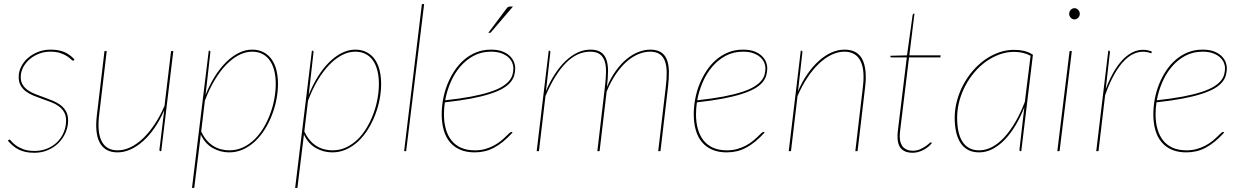

<svg xmlns="http://www.w3.org/2000/svg" viewBox="-20 -740 6081 940"><path d="M342.5 -446Q341 -443 337.5 -443Q334 -443 327.5 -449.8Q321 -456.5 308.5 -464.8Q296 -473 276 -480Q256 -487 225.5 -487Q197 -487 171 -477Q145 -467 125 -449.8Q105 -432.5 93.2 -410Q81.5 -387.5 81.5 -363Q81.5 -340 91.5 -324.2Q101.5 -308.5 117.8 -297.5Q134 -286.5 154.8 -278.5Q175.5 -270.5 197.2 -262.8Q219 -255 240 -246.2Q261 -237.5 277.2 -225Q293.5 -212.5 303.5 -194.2Q313.5 -176 313.5 -150Q313.5 -120.5 301.5 -92Q289.5 -63.5 267.8 -41.2Q246 -19 215.5 -5.5Q185 8 147.5 8Q123.5 8 104.8 3.8Q86 -0.5 71 -8Q56 -15.5 43.2 -26.5Q30.5 -37.5 18.5 -51L21.5 -54Q24.5 -57 26.5 -57Q29 -57 36 -48.2Q43 -39.5 57 -29Q71 -18.5 93.2 -9.8Q115.5 -1 149.5 -1Q183.5 -1 212 -13Q240.5 -25 260.8 -45.2Q281 -65.5 292.2 -92.5Q303.5 -119.5 303.5 -150Q303.5 -174.5 293.5 -191.5Q283.5 -208.5 267.2 -220.2Q251 -232 230 -240Q209 -248 187.2 -255.5Q165.5 -263 144.8 -271.5Q124 -280 107.8 -291.8Q91.5 -303.5 81.5 -320.8Q71.5 -338 71.5 -363Q71.5 -389.5 83.8 -413.8Q96 -438 117.2 -456.5Q138.5 -475 166.8 -486Q195 -497 227.5 -497Q266 -497 293.5 -485.8Q321 -474.5 344.5 -449Z M502.5 -490 465.5 -178Q460.5 -137 463.2 -104.8Q466 -72.5 477 -50Q488 -27.5 507.5 -15.8Q527 -4 556.5 -4Q587.5 -4 619.2 -19.2Q651 -34.5 680.8 -63Q710.5 -91.5 737.2 -131.8Q764 -172 785.5 -222L817.5 -490H828.5L769.5 0H766.5Q762.5 0 761.5 -2.2Q760.5 -4.5 760.5 -7L783.5 -197V-199.5Q763.5 -153 737.5 -115Q711.5 -77 681.5 -50Q651.5 -23 619.5 -8.5Q587.5 6 555.5 6Q523.5 6 501.8 -6.5Q480 -19 467.8 -42.5Q455.5 -66 452.2 -100.2Q449 -134.5 454.5 -178L491.5 -490Z M920 180 1002 -492H1004Q1008 -492 1009 -489.8Q1010 -487.5 1010 -485L986.5 -275.5Q1006 -324.5 1031.5 -365.2Q1057 -406 1086.5 -435.2Q1116 -464.5 1148.5 -480.8Q1181 -497 1214 -497Q1246.5 -497 1270.5 -484.2Q1294.5 -471.5 1310.2 -449Q1326 -426.5 1333.5 -395.8Q1341 -365 1341 -329Q1341 -293.5 1333.8 -254.8Q1326.5 -216 1312.2 -178.8Q1298 -141.5 1277.2 -108Q1256.5 -74.5 1230 -49.2Q1203.5 -24 1171.2 -9Q1139 6 1102 6Q1059 6 1021.5 -15.2Q984 -36.5 963 -81L931 180ZM1214 -487Q1181.5 -487 1149.2 -470.2Q1117 -453.5 1087 -422.5Q1057 -391.5 1030.5 -347Q1004 -302.5 983 -247L965 -96.5Q977 -71 992.2 -53.2Q1007.5 -35.5 1025.2 -24.8Q1043 -14 1062.8 -9Q1082.5 -4 1103 -4Q1139 -4 1169.8 -18.5Q1200.5 -33 1225.8 -57.5Q1251 -82 1270.5 -114.8Q1290 -147.5 1303.2 -183.5Q1316.5 -219.5 1323.2 -257Q1330 -294.5 1330 -329Q1330 -365.5 1322.5 -394.8Q1315 -424 1300.5 -444.5Q1286 -465 1264.2 -476Q1242.5 -487 1214 -487Z M1425 180 1507 -492H1509Q1513 -492 1514 -489.8Q1515 -487.5 1515 -485L1491.5 -275.5Q1511 -324.5 1536.5 -365.2Q1562 -406 1591.5 -435.2Q1621 -464.5 1653.5 -480.8Q1686 -497 1719 -497Q1751.5 -497 1775.5 -484.2Q1799.5 -471.5 1815.2 -449Q1831 -426.5 1838.5 -395.8Q1846 -365 1846 -329Q1846 -293.5 1838.8 -254.8Q1831.5 -216 1817.2 -178.8Q1803 -141.5 1782.2 -108Q1761.5 -74.5 1735 -49.2Q1708.5 -24 1676.2 -9Q1644 6 1607 6Q1564 6 1526.5 -15.2Q1489 -36.5 1468 -81L1436 180ZM1719 -487Q1686.5 -487 1654.2 -470.2Q1622 -453.5 1592 -422.5Q1562 -391.5 1535.5 -347Q1509 -302.5 1488 -247L1470 -96.5Q1482 -71 1497.2 -53.2Q1512.5 -35.5 1530.2 -24.8Q1548 -14 1567.8 -9Q1587.5 -4 1608 -4Q1644 -4 1674.8 -18.5Q1705.5 -33 1730.8 -57.5Q1756 -82 1775.5 -114.8Q1795 -147.5 1808.2 -183.5Q1821.5 -219.5 1828.2 -257Q1835 -294.5 1835 -329Q1835 -365.5 1827.5 -394.8Q1820 -424 1805.5 -444.5Q1791 -465 1769.2 -476Q1747.5 -487 1719 -487Z M1958.5 0 2045.5 -720H2056.5L1968.5 0Z M2142.5 0ZM2502.5 -407Q2502.5 -387.5 2497.2 -369.8Q2492 -352 2478.2 -336Q2464.5 -320 2440 -306Q2415.5 -292 2377.2 -279.8Q2339 -267.5 2285 -257.2Q2231 -247 2158 -239Q2153.5 -209.5 2153.5 -181Q2153.5 -140 2163 -107.2Q2172.5 -74.5 2191.2 -51.5Q2210 -28.5 2238.2 -16.2Q2266.5 -4 2304.5 -4Q2333 -4 2356.2 -10.8Q2379.5 -17.5 2398 -27.5Q2416.5 -37.5 2430.8 -49Q2445 -60.5 2455.2 -70.5Q2465.5 -80.5 2472.5 -87.2Q2479.5 -94 2483.5 -94Q2486.5 -94 2488.5 -92L2489.5 -91Q2466 -65.5 2443.8 -47.2Q2421.5 -29 2399 -17Q2376.5 -5 2353 0.5Q2329.5 6 2303.5 6Q2263.5 6 2233.2 -7Q2203 -20 2182.8 -44Q2162.5 -68 2152.5 -102.8Q2142.5 -137.5 2142.5 -181Q2142.5 -217 2149.5 -254.8Q2156.5 -292.5 2170.5 -327.5Q2184.5 -362.5 2205 -393.5Q2225.5 -424.5 2252.2 -447.5Q2279 -470.5 2311.8 -483.8Q2344.5 -497 2383.5 -497Q2418.5 -497 2441.5 -487.5Q2464.5 -478 2478 -464Q2491.5 -450 2497 -434.5Q2502.5 -419 2502.5 -407ZM2383.5 -487Q2336 -487 2298.2 -466.5Q2260.5 -446 2232.2 -412.5Q2204 -379 2185.8 -336.2Q2167.5 -293.5 2159.5 -249Q2233.5 -257 2287 -267.2Q2340.5 -277.5 2377.5 -289.5Q2414.5 -301.5 2437.2 -315.2Q2460 -329 2472.5 -344Q2485 -359 2489.2 -374.8Q2493.5 -390.5 2493.5 -407Q2493.5 -419 2487.8 -433Q2482 -447 2469.2 -459Q2456.5 -471 2435.2 -479Q2414 -487 2383.5 -487ZM2491.5 -708 2384.5 -583Q2382 -579 2377 -579H2370.5L2459 -697Q2464 -704 2468 -706Q2472 -708 2479.5 -708Z M2607.5 0 2666.5 -492H2668.5Q2672.5 -492 2673.5 -489.8Q2674.5 -487.5 2674.5 -485L2653 -294Q2672.5 -340.5 2697 -378Q2721.5 -415.5 2749.5 -442Q2777.5 -468.5 2808 -482.8Q2838.5 -497 2870.5 -497Q2902.5 -497 2921.2 -484.8Q2940 -472.5 2948.5 -449Q2957 -425.5 2956.8 -391.5Q2956.5 -357.5 2951.5 -314Q2970.5 -360 2995.8 -394.5Q3021 -429 3049 -451.8Q3077 -474.5 3106.5 -485.8Q3136 -497 3163.5 -497Q3195.5 -497 3215.2 -484.8Q3235 -472.5 3244.5 -449Q3254 -425.5 3254.8 -391.5Q3255.5 -357.5 3250.5 -314L3213.5 0H3202.5L3239.5 -314Q3244.5 -355 3244 -387Q3243.5 -419 3235.2 -441.2Q3227 -463.5 3209.2 -475.2Q3191.5 -487 3162.5 -487Q3135.5 -487 3106.8 -475.5Q3078 -464 3050.2 -440.2Q3022.5 -416.5 2996.8 -379.5Q2971 -342.5 2950 -291.5L2915.5 0H2904.5L2941.5 -314Q2946.5 -355 2947 -387Q2947.5 -419 2940 -441.2Q2932.5 -463.5 2915.8 -475.2Q2899 -487 2869.5 -487Q2804.5 -487 2749.8 -431Q2695 -375 2650.5 -269.5L2618.5 0Z M3736.5 -407Q3736.5 -387.5 3731.2 -369.8Q3726 -352 3712.2 -336Q3698.5 -320 3674 -306Q3649.5 -292 3611.2 -279.8Q3573 -267.5 3519 -257.2Q3465 -247 3392 -239Q3387.5 -209.5 3387.5 -181Q3387.5 -140 3397 -107.2Q3406.5 -74.5 3425.2 -51.5Q3444 -28.5 3472.2 -16.2Q3500.5 -4 3538.5 -4Q3567 -4 3590.2 -10.8Q3613.5 -17.5 3632 -27.5Q3650.5 -37.5 3664.8 -49Q3679 -60.5 3689.2 -70.5Q3699.5 -80.5 3706.5 -87.2Q3713.5 -94 3717.5 -94Q3720.5 -94 3722.5 -92L3723.5 -91Q3700 -65.5 3677.8 -47.2Q3655.5 -29 3633 -17Q3610.5 -5 3587 0.5Q3563.5 6 3537.5 6Q3497.5 6 3467.2 -7Q3437 -20 3416.8 -44Q3396.5 -68 3386.5 -102.8Q3376.5 -137.5 3376.5 -181Q3376.5 -217 3383.5 -254.8Q3390.5 -292.5 3404.5 -327.5Q3418.5 -362.5 3439 -393.5Q3459.5 -424.5 3486.2 -447.5Q3513 -470.5 3545.8 -483.8Q3578.5 -497 3617.5 -497Q3652.5 -497 3675.5 -487.5Q3698.5 -478 3712 -464Q3725.5 -450 3731 -434.5Q3736.5 -419 3736.5 -407ZM3617.5 -487Q3570 -487 3532.2 -466.5Q3494.5 -446 3466.2 -412.5Q3438 -379 3419.8 -336.2Q3401.5 -293.5 3393.5 -249Q3467.5 -257 3521 -267.2Q3574.5 -277.5 3611.5 -289.5Q3648.5 -301.5 3671.2 -315.2Q3694 -329 3706.5 -344Q3719 -359 3723.2 -374.8Q3727.5 -390.5 3727.5 -407Q3727.5 -419 3721.8 -433Q3716 -447 3703.2 -459Q3690.5 -471 3669.2 -479Q3648 -487 3617.5 -487Z M3841.5 0 3900.5 -492H3902.5Q3906.5 -492 3907.5 -489.8Q3908.5 -487.5 3908.5 -485L3887 -293.5Q3907 -340 3933 -377.5Q3959 -415 3988.8 -441.8Q4018.5 -468.5 4050.5 -482.8Q4082.5 -497 4114.5 -497Q4178 -497 4202 -449Q4226 -401 4215.5 -314L4178.5 0H4167.5L4204.5 -314Q4209.5 -355 4206.8 -387Q4204 -419 4193 -441.2Q4182 -463.5 4162.2 -475.2Q4142.5 -487 4113.5 -487Q4082.5 -487 4050.8 -471.8Q4019 -456.5 3989.2 -428.2Q3959.5 -400 3932.8 -359.8Q3906 -319.5 3884.5 -269.5L3852.5 0Z M4374 -73Q4374 -75.5 4374.2 -80.2Q4374.5 -85 4375.2 -93.8Q4376 -102.5 4377.8 -116.2Q4379.5 -130 4382 -151L4419.5 -459H4345Q4339 -459 4339 -464L4340 -467L4420.5 -469L4448 -666Q4448.5 -668.5 4450 -670.8Q4451.5 -673 4454 -673H4457L4432 -469H4585L4584 -459H4430.5L4393 -150Q4390.5 -129.5 4388.8 -116Q4387 -102.5 4386.2 -93.5Q4385.5 -84.5 4385.2 -79.8Q4385 -75 4385 -73Q4385 -54 4389.8 -40.5Q4394.5 -27 4403 -18.5Q4411.5 -10 4423 -6Q4434.5 -2 4448 -2Q4467.5 -2 4482.8 -8.5Q4498 -15 4509.2 -22.5Q4520.5 -30 4527.5 -36.5Q4534.5 -43 4537 -43Q4540 -43 4541 -41L4542 -39Q4525.5 -18.5 4499.5 -5.2Q4473.5 8 4447 8Q4412.5 8 4393.2 -11Q4374 -30 4374 -73Z M4980 0H4977Q4973 0 4972 -2.2Q4971 -4.5 4971 -7L4995 -215Q4976 -166.5 4951.5 -125.8Q4927 -85 4898.8 -55.8Q4870.5 -26.5 4839 -10.2Q4807.5 6 4774 6Q4741.5 6 4718.8 -6.5Q4696 -19 4681.8 -41.5Q4667.5 -64 4660.8 -95Q4654 -126 4654 -163Q4654 -205 4665 -246Q4676 -287 4695.5 -324Q4715 -361 4742 -392.5Q4769 -424 4801.2 -447Q4833.5 -470 4869.8 -483Q4906 -496 4944 -496Q4971 -496 4993.5 -490.8Q5016 -485.5 5037 -472ZM4774 -4Q4806 -4 4837.2 -20.5Q4868.5 -37 4897 -68Q4925.5 -99 4951 -142.8Q4976.5 -186.5 4997.5 -241.5L5025.5 -467Q5007 -477 4987 -481.5Q4967 -486 4944 -486Q4908 -486 4873.5 -473.5Q4839 -461 4808 -439Q4777 -417 4751 -386.5Q4725 -356 4706 -320Q4687 -284 4676.5 -244Q4666 -204 4666 -163Q4666 -126.5 4672.2 -97.2Q4678.5 -68 4691.5 -47.2Q4704.5 -26.5 4725 -15.2Q4745.5 -4 4774 -4Z M5227.5 -490 5167.5 0H5156.5L5216.5 -490ZM5266.5 -672Q5266.5 -661.5 5258.5 -653.2Q5250.5 -645 5240.5 -645Q5230 -645 5222.2 -653.2Q5214.5 -661.5 5214.5 -672Q5214.5 -683.5 5222.2 -691.8Q5230 -700 5240.5 -700Q5250.5 -700 5258.5 -691.8Q5266.5 -683.5 5266.5 -672Z M5347 0 5406 -492H5408Q5412 -492 5413 -489.8Q5414 -487.5 5414 -485L5393.5 -304Q5414.5 -359.5 5439.8 -399.8Q5465 -440 5493.8 -463.8Q5522.5 -487.5 5554 -494Q5585.5 -500.5 5619 -488L5617 -479Q5582 -492 5549.8 -483.5Q5517.5 -475 5489 -447.8Q5460.5 -420.5 5435.8 -376.5Q5411 -332.5 5390.5 -274L5358 0Z M5986.5 -407Q5986.5 -387.5 5981.2 -369.8Q5976 -352 5962.2 -336Q5948.5 -320 5924 -306Q5899.5 -292 5861.2 -279.8Q5823 -267.5 5769 -257.2Q5715 -247 5642 -239Q5637.5 -209.5 5637.5 -181Q5637.5 -140 5647 -107.2Q5656.5 -74.5 5675.2 -51.5Q5694 -28.5 5722.2 -16.2Q5750.5 -4 5788.5 -4Q5817 -4 5840.2 -10.8Q5863.5 -17.5 5882 -27.5Q5900.5 -37.5 5914.8 -49Q5929 -60.5 5939.2 -70.5Q5949.5 -80.5 5956.5 -87.2Q5963.5 -94 5967.5 -94Q5970.5 -94 5972.5 -92L5973.5 -91Q5950 -65.5 5927.8 -47.2Q5905.5 -29 5883 -17Q5860.5 -5 5837 0.5Q5813.5 6 5787.5 6Q5747.5 6 5717.2 -7Q5687 -20 5666.8 -44Q5646.5 -68 5636.5 -102.8Q5626.5 -137.5 5626.5 -181Q5626.5 -217 5633.5 -254.8Q5640.5 -292.5 5654.5 -327.5Q5668.5 -362.5 5689 -393.5Q5709.5 -424.5 5736.2 -447.5Q5763 -470.5 5795.8 -483.8Q5828.5 -497 5867.5 -497Q5902.5 -497 5925.5 -487.5Q5948.5 -478 5962 -464Q5975.5 -450 5981 -434.5Q5986.5 -419 5986.5 -407ZM5867.5 -487Q5820 -487 5782.2 -466.5Q5744.5 -446 5716.2 -412.5Q5688 -379 5669.8 -336.2Q5651.5 -293.5 5643.5 -249Q5717.5 -257 5771 -267.2Q5824.5 -277.5 5861.5 -289.5Q5898.5 -301.5 5921.2 -315.2Q5944 -329 5956.5 -344Q5969 -359 5973.2 -374.8Q5977.5 -390.5 5977.5 -407Q5977.5 -419 5971.8 -433Q5966 -447 5953.2 -459Q5940.5 -471 5919.2 -479Q5898 -487 5867.5 -487Z"/></svg>

Font: Lato Hairline
Style: Italic
Weight: 100
Italic angle: -7°
Designer: Lukasz Dziedzic
Foundry: tyPoland Lukasz Dziedzic
Version: Version 2.007; 2014-02-27